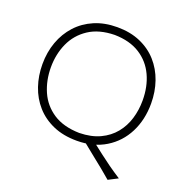

<svg xmlns="http://www.w3.org/2000/svg" viewBox="-158 -888 1155 1203"><g transform="rotate(20 420.0 -286.0)"><path d="M689.5 174.3 752.9 141.6Q707.5 112.3 672.6 87.4Q637.7 62.5 605 37.1L504.9 -40.5L471.7 -3.4L558.1 66.4Q592.3 93.3 625.5 120.4Q658.7 147.5 689.5 174.3ZM421.9 -41Q315.4 -43.5 247.3 -88.4Q179.2 -133.3 147 -206.8Q114.7 -280.3 114.7 -367.7Q114.7 -455.1 147.9 -528.6Q181.2 -602.1 249.3 -647.2Q317.4 -692.4 421.9 -694.3Q522.9 -692.4 590.6 -649.4Q658.2 -606.4 692.1 -533.4Q726.1 -460.4 726.1 -367.7Q726.1 -303.7 708.5 -245.6Q690.9 -187.5 653.8 -142.1Q616.7 -96.7 559.3 -69.6Q502 -42.5 421.9 -41ZM423.8 10.3Q534.7 10.3 615.2 -39.1Q695.8 -88.4 739.3 -174.1Q782.7 -259.8 782.7 -367.7Q782.7 -446.3 758.8 -514.9Q734.9 -583.5 688.7 -635.3Q642.6 -687 575.2 -716.3Q507.8 -745.6 421.4 -745.6Q336.4 -745.6 269.3 -716.8Q202.1 -688 155 -636.5Q107.9 -585 83 -516.4Q58.1 -447.8 58.1 -367.7Q58.1 -291 81.3 -222.7Q104.5 -154.3 150.6 -102.1Q196.8 -49.8 265.1 -19.8Q333.5 10.3 423.8 10.3Z"/></g></svg>

Font: Pinar-VF
Style: Regular
Weight: 300
Designer: Amin Abedi
Version: Version 3.0